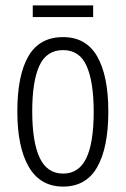

<svg xmlns="http://www.w3.org/2000/svg" viewBox="-20 -679 464 709"><path d="M380 -267Q380 -134 339 -62Q298 10 213 10Q129 10 86.5 -62.5Q44 -135 44 -268Q44 -401 85 -471.5Q126 -542 213 -542Q298 -542 339 -470.5Q380 -399 380 -267ZM99 -268Q99 -155 126.5 -96.5Q154 -38 213 -38Q271 -38 298.5 -94.5Q326 -151 326 -267Q326 -376 300 -435Q274 -494 213 -494Q152 -494 125.5 -436.5Q99 -379 99 -268ZM324 -659V-616H101V-659Z"/></svg>

Font: Noto Sans Myanmar ExtraCondensed Light
Style: Regular
Weight: 300
Width: 2
Designer: Monotype Design Team
Foundry: Monotype Imaging Inc.
Version: Version 2.107; ttfautohint (v1.8.4.7-5d5b)